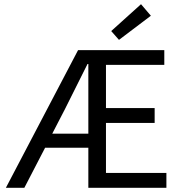

<svg xmlns="http://www.w3.org/2000/svg" viewBox="-20 -895 862 915"><path d="M290 -376 229 -258H401V-590H397Q344 -483 290 -376ZM8 0 352 -656H763V-586H485V-380H717V-309H485V-71H773V0H401V-191H195L96 0ZM547 -705 510 -747 652 -875 699 -820Z"/></svg>

Font: Processing Sans Pro
Style: Regular
Weight: 400
Designer: Paul D. Hunt
Foundry: Adobe Systems Incorporated
Version: Version 2.020;PS 2.000;hotconv 1.0.86;makeotf.lib2.5.63406